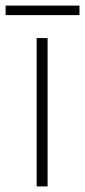

<svg xmlns="http://www.w3.org/2000/svg" viewBox="-42 -666 304 686"><path d="M128 0H89V-530H128ZM242 -646V-612H-22V-646Z"/></svg>

Font: Noto Sans Devanagari ExtraLight
Style: Regular
Weight: 200
Designer: Jelle Bosma - Monotype Design Team
Foundry: Monotype Imaging Inc.
Version: Version 2.004; ttfautohint (v1.8.4.7-5d5b)